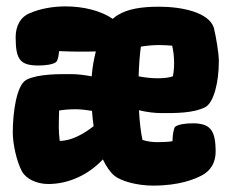

<svg xmlns="http://www.w3.org/2000/svg" viewBox="-20 -566 725 601"><path d="M583 -180C562 -180 538 -177 528 -169C524 -165 520 -142 520 -126V-124C508 -122 491 -121 473 -121C457 -121 442 -123 426 -128C421 -151 417 -183 415 -221C439 -215 464 -212 486 -212C527 -212 585 -211 623 -231C623 -231 623 -231 623 -231C649 -245 665 -308 665 -374C665 -400 656 -452 650 -476V-477C650 -478 650 -479 649 -480C633 -527 551 -545 478 -545C422 -545 380 -538 349 -519C344 -516 338 -512 333 -507C295 -533 240 -546 185 -546C146 -546 106 -539 74 -525C43 -513 29 -483 29 -450C29 -379 43 -361 101 -361C122 -361 146 -364 156 -372C159 -375 163 -385 164 -398C164 -401 165 -404 165 -406C209 -404 248 -404 280 -405C274 -381 269 -355 267 -327C245 -331 224 -334 203 -334C163 -334 102 -335 64 -317L61 -315C32 -298 20 -215 20 -151C20 -116 32 -60 49 -29C62 -6 95 10 131 10C195 10 257 -19 302 -67C313 -44 325 -27 338 -16C359 1 409 15 459 15C542 15 588 -5 610 -16C640 -31 655 -58 655 -91C655 -159 638 -180 583 -180ZM519 -423C523 -405 525 -387 525 -369C525 -355 524 -341 521 -327C509 -323 494 -321 473 -321C455 -321 435 -323 414 -327C415 -360 417 -392 421 -420C439 -423 459 -425 478 -425C492 -425 505 -424 519 -423ZM167 -125C165 -139 164 -155 164 -171C164 -191 165 -207 165 -220C183 -223 200 -224 216 -224C233 -224 249 -222 268 -219C269 -202 271 -187 273 -171C241 -146 203 -125 167 -125Z"/></svg>

Font: Manosque
Style: Regular
Weight: 400
Designer: Ariel Martín Pérez
Foundry: Ariel Martín Pérez
Version: Version 1.005;hotconv 1.0.109;makeotfexe 2.5.65596